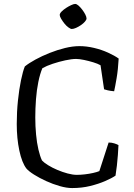

<svg xmlns="http://www.w3.org/2000/svg" viewBox="-20 -954 682 974"><path d="M346 0Q318 0 283 -10Q248 -20 214 -35.5Q180 -51 153 -68Q126 -85 114 -99Q91 -129 78 -190.5Q65 -252 65 -325Q65 -386 71 -443.5Q77 -501 86.5 -547Q96 -593 106 -617Q127 -634 160 -652Q193 -670 232 -685.5Q271 -701 310 -710.5Q349 -720 383 -720Q419 -720 457 -711Q495 -702 528 -687Q561 -672 582 -657Q579 -601 571.5 -557Q564 -513 559 -491Q538 -493 526 -496Q514 -499 508 -501L490 -623Q476 -631 453 -638Q430 -645 406 -650Q382 -655 366 -655Q344 -655 311.5 -648Q279 -641 247.5 -630.5Q216 -620 195 -608Q183 -580 174.5 -538.5Q166 -497 162.5 -450Q159 -403 159 -358Q159 -314 163 -271.5Q167 -229 175 -195Q183 -161 193 -140Q203 -129 224 -116Q245 -103 271 -92Q297 -81 323 -74Q349 -67 370 -67Q388 -67 410 -69.5Q432 -72 452 -76.5Q472 -81 484 -86L531 -231Q547 -231 560.5 -226.5Q574 -222 581 -218Q580 -195 578 -168Q576 -141 573 -114Q570 -87 566 -63Q547 -50 513.5 -35.5Q480 -21 437.5 -10.5Q395 0 346 0ZM344 -807Q338 -807 327 -815Q316 -823 306.5 -835Q297 -847 290 -859Q283 -871 283 -878Q283 -886 292.5 -895.5Q302 -905 315 -913.5Q328 -922 341 -928Q354 -934 361 -934Q369 -934 378.5 -925.5Q388 -917 397.5 -904.5Q407 -892 413 -880Q419 -868 419 -860Q419 -854 411 -844.5Q403 -835 390.5 -826.5Q378 -818 365.5 -812.5Q353 -807 344 -807Z"/></svg>

Font: Texturina 12pt Light
Style: Regular
Weight: 300
Designer: Guillermo Torres Carreño
Foundry: Omnibus-Type
Version: Version 1.002